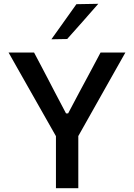

<svg xmlns="http://www.w3.org/2000/svg" viewBox="-20 -989 702 1009"><path d="M274 0V-273.5L124 -538Q99.5 -581 77 -621Q54.5 -661 25 -713H159Q183 -667 200.5 -634.5Q217.5 -602 232.8 -572.8Q248 -543.5 266.5 -508L327 -393H338L397 -504.5Q417 -541.5 433.2 -571.8Q449.5 -602 467 -635Q484.5 -668 508.5 -713H639Q613.5 -668.5 589 -624.5Q564.5 -580.5 540.5 -538.5L391.5 -274V0ZM250 -782.5Q283.5 -829 316 -875Q349 -921 381.5 -967L496.5 -969Q455 -921 414 -875Q373 -829 333 -784Z"/></svg>

Font: Heraclito Medium
Style: Regular
Weight: 500
Designer: Kostas Bartsokas (font) & Cristiano Sobral (main changes)
Foundry: Kostas Bartsokas (font) & Cristiano Sobral (main changes)
Version: Version 1.00;July 8, 2020;FontCreator 13.0.0.2655 64-bit